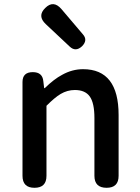

<svg xmlns="http://www.w3.org/2000/svg" viewBox="-20 -893 664 913"><path d="M144 0Q87 0 87 -57V-275V-503Q87 -550 136 -550Q182 -550 186 -507L190 -474H193Q237 -517 275 -537Q323 -564 375 -564Q544 -564 544 -346V-57Q544 0 487 0Q429 0 429 -57V-332Q429 -403 407 -434Q385 -465 336 -465Q300 -465 268 -446Q241 -430 201 -390V-57Q201 0 144 0ZM312 -671 198 -778Q156 -817 195 -855Q234 -894 272 -850L317 -797L374 -730Q399 -702 370 -673Q340 -645 312 -671Z"/></svg>

Font: GenSenRounded TW M
Style: Regular
Weight: 500
Version: Version 1.501;PS 1;hotconv 16.6.51;makeotf.lib2.5.65220